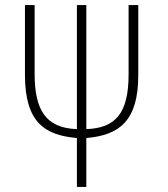

<svg xmlns="http://www.w3.org/2000/svg" viewBox="-20 -734 658 754"><path d="M282 0H319V-192C449 -203 523 -260 523 -438V-714H485V-442C485 -288 433 -231 319 -227V-714H282V-227C159 -231 116 -303 116 -444V-714H78V-440C78 -252 157 -203 282 -192Z"/></svg>

Font: Noto Sans Condensed ExtraLight
Style: Regular
Weight: 200
Width: 3
Designer: Monotype Design Team
Foundry: Monotype Imaging Inc.
Version: Version 2.013